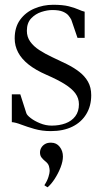

<svg xmlns="http://www.w3.org/2000/svg" viewBox="-20 -539 430 804"><path d="M193 10Q156 10 124.5 1Q93 -8 69 -17.2Q45 -26.5 29.5 -27.5V-144H65L90 -66Q92 -57.5 108 -45Q124 -32.5 147.8 -22.8Q171.5 -13 196.5 -13Q228.5 -13 254.2 -22.5Q280 -32 295.2 -52Q310.5 -72 310.5 -102.5Q310.5 -127.5 295.8 -147.8Q281 -168 251 -186.8Q221 -205.5 175 -225.5Q129 -245.5 99.5 -269Q70 -292.5 55.8 -319.8Q41.5 -347 41.5 -378Q41.5 -425 64.2 -456.2Q87 -487.5 124 -503.2Q161 -519 202.5 -519Q242.5 -519 267.5 -512.8Q292.5 -506.5 308 -499.5Q323.5 -492.5 334.5 -490V-380.5H304.5L278.5 -456.5Q274.5 -464.5 266.8 -474Q259 -483.5 243.2 -490.2Q227.5 -497 199 -497Q178 -497 153.2 -489Q128.5 -481 110.5 -462Q92.5 -443 92.5 -410Q92.5 -384.5 106.5 -364.8Q120.5 -345 144.8 -329.2Q169 -313.5 199 -299.5Q230.5 -285 259.8 -270.5Q289 -256 312 -238.2Q335 -220.5 348.5 -196.8Q362 -173 362 -140.5Q362 -95 341.2 -61Q320.5 -27 282.8 -8.5Q245 10 193 10ZM243.5 116.5Q243.5 136.5 233.8 161.8Q224 187 209.2 209.8Q194.5 232.5 179.5 245H178.5L166.5 237.5V235.5Q178 218 183 201.5Q188 185 188 176.5Q188 168 185 156.8Q182 145.5 167.5 134.5Q159.5 128 153.5 120Q147.5 112 147.5 99.5Q147.5 89 152.8 79.8Q158 70.5 168 64.5Q178 58.5 191.5 58.5H194.5Q216.5 58.5 230 75.8Q243.5 93 243.5 116.5Z"/></svg>

Font: Merriweather 144pt Light
Style: Regular
Weight: 300
Version: Version 2.100